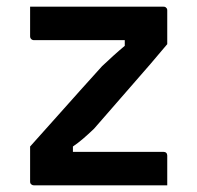

<svg xmlns="http://www.w3.org/2000/svg" viewBox="-20 -554 590 574"><path d="M70 -534H469Q473 -534 475 -532.5Q477 -531 478.5 -529Q480 -527 480 -523V-422Q454 -391 430 -363Q406 -335 383 -309Q360 -283 339 -258.5Q318 -234 298.5 -212Q279 -190 261 -169Q242 -151 228 -139Q214 -127 198 -116V-100Q221 -100 243.5 -100Q266 -100 288 -100H469Q474 -100 477 -97Q480 -94 480 -89Q480 -67 480 -44.5Q480 -22 480 0H81Q78 0 75.5 -1.5Q73 -3 71.5 -5Q70 -7 70 -11V-116Q113 -164 150.5 -206Q188 -248 221 -285Q254 -322 285 -356Q303 -373 319 -387.5Q335 -402 353 -417V-434Q325 -434 298 -434Q271 -434 244 -434H81Q78 -434 75.5 -435.5Q73 -437 71.5 -439.5Q70 -442 70 -445Q70 -467 70 -489.5Q70 -512 70 -534Z"/></svg>

Font: Recursive Medium
Style: Regular
Weight: 500
Version: Version 1.085